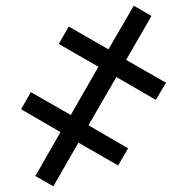

<svg xmlns="http://www.w3.org/2000/svg" viewBox="-20 -650 649 673"><path d="M167 3 104 -33 192 -187 54 -267 88 -327 228 -247 325 -416 186 -496 221 -557 360 -477 449 -630 511 -594 422 -440 562 -360 526 -300 388 -380 290 -211 429 -130 394 -70 255 -150Z"/></svg>

Font: Noto Sans UI Medium
Style: Italic
Weight: 500
Italic angle: -12°
Designer: Monotype Design Team
Foundry: Monotype Imaging Inc.
Version: Version 1.901